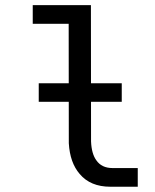

<svg xmlns="http://www.w3.org/2000/svg" viewBox="-20 -710 590 733"><path d="M242.2 -619.1 242.7 -163.1C245.6 -113.6 259.4 -74.5 284.2 -45.9C311.5 -13.3 350.6 2.9 401.4 2.9H505.9V-68.4H409.7C382 -68.4 361.3 -78.3 347.7 -98.1C335.6 -114.7 328.9 -138.7 327.6 -169.9L327.1 -690.4H105V-619.1ZM127.9 -392.1V-321.3H444.8V-392.1Z"/></svg>

Font: CodeNewRoman Nerd Font Mono
Style: Regular
Weight: 400
Monospace: yes
Designer: Sam Radian
Foundry: Code New Roman
Version: Version 2.00 November 29, 2014;Nerd Fonts 3.2.1